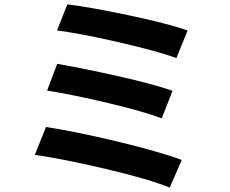

<svg xmlns="http://www.w3.org/2000/svg" viewBox="-20 -803 1040 870"><path d="M238.3 -665 285.2 -783.2Q389.6 -770.5 564.9 -733.4Q740.2 -696.3 830.1 -665L779.3 -540Q693.4 -571.3 519.5 -611.3Q345.7 -651.4 238.3 -665ZM193.4 -392.6 239.3 -513.7Q363.3 -492.2 519 -457Q674.8 -421.9 761.7 -391.6L712.9 -266.6Q630.9 -297.9 473.1 -335.4Q315.4 -373 193.4 -392.6ZM137.7 -101.6 188.5 -227.5Q323.2 -207 514.2 -161.1Q705.1 -115.2 803.7 -78.1L749 46.9Q655.3 8.8 465.3 -36.1Q275.4 -81.1 137.7 -101.6Z"/></svg>

Font: Gen Shin Gothic Bold
Style: Bold
Weight: 700
Designer: [Source Han Sans]
Ryoko NISHIZUKA  (kana & ideographs); Paul D. Hunt (Latin, Greek & Cyrillic); Wenlong ZHANG  (bopomofo
Version: Version 1.002.20150607